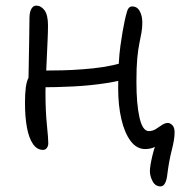

<svg xmlns="http://www.w3.org/2000/svg" viewBox="-20 -523 652 684"><path d="M133 11Q112 11 97.5 -10Q83 -31 76 -68.5Q69 -106 69 -157Q69 -190 72 -212Q75 -234 82 -247Q89 -260 101 -266Q110 -271 126 -271.5Q142 -272 166 -272Q239 -272 311.5 -279.5Q384 -287 448 -309L464 -253Q418 -236 359.5 -227Q301 -218 240 -215Q179 -212 123 -212L81 -215Q82 -254 82.5 -297.5Q83 -341 84 -382.5Q85 -424 85 -458Q85 -479 91.5 -491Q98 -503 109 -503Q126 -503 138.5 -486.5Q151 -470 151 -432Q151 -410 149.5 -378.5Q148 -347 146.5 -312Q145 -277 143.5 -245.5Q142 -214 142 -193Q142 -128 147 -79Q152 -30 152 -13Q152 -3 147 4Q142 11 133 11ZM552 141Q533 141 523.5 122.5Q514 104 514 87Q514 69 523 31Q532 -7 548 -39L561 -21Q545 -6 530.5 1Q516 8 497 8Q467 8 445.5 -20.5Q424 -49 412.5 -98Q401 -147 401 -208Q401 -304 409 -360Q417 -416 424 -448Q428 -467 433 -483.5Q438 -500 451 -500Q469 -500 478 -483Q487 -466 487 -443Q487 -424 484 -407Q481 -390 476.5 -368.5Q472 -347 469 -315Q466 -283 466 -233Q466 -152 477 -104Q488 -56 510 -56Q524 -56 535.5 -63.5Q547 -71 557.5 -78Q568 -85 578 -85Q586 -85 594 -77Q602 -69 602 -51Q602 -27 592 11.5Q582 50 576 99Q574 118 568 129.5Q562 141 552 141Z"/></svg>

Font: Shantell Sans Light
Style: Regular
Weight: 300
Designer: Stephen Nixon, Anya Danilova, Shantell Martin
Foundry: Arrow Type
Version: Version 1.011;[c5ecc13dd]